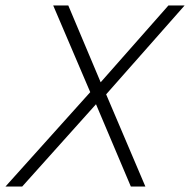

<svg xmlns="http://www.w3.org/2000/svg" viewBox="-57 -680 693 700"><path d="M-37 0 272 -344 137 -660H192L310 -380L557 -660H616L330 -336L473 0H420L293 -300L24 0Z"/></svg>

Font: Work Sans Light
Style: Italic
Weight: 300
Italic angle: -13°
Designer: Wei Huang
Foundry: Wei Huang
Version: Version 2.010; ttfautohint (v1.8.3)